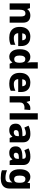

<svg xmlns="http://www.w3.org/2000/svg" viewBox="2052 -2852 1040 5185"><g transform="rotate(90 2572.5 -260.0)"><path d="M399 -559Q486 -559 539.5 -511.5Q593 -464 593 -358V0H425V-311Q425 -368 406 -397Q387 -426 346 -426Q285 -426 263 -380.5Q241 -335 241 -250V0H72V-549H200L223 -478H231Q249 -505 274 -523Q299 -541 331 -550Q363 -559 399 -559Z M972 -559Q1050 -559 1106.5 -530.5Q1163 -502 1193.5 -446.5Q1224 -391 1224 -309V-231H877Q879 -177 912 -145Q945 -113 1006 -113Q1059 -113 1102 -123Q1145 -133 1191 -155V-30Q1151 -9 1105 0.5Q1059 10 992 10Q909 10 844.5 -20Q780 -50 743.5 -112.5Q707 -175 707 -271Q707 -369 740 -432.5Q773 -496 833 -527.5Q893 -559 972 -559ZM975 -442Q936 -442 910.5 -417.5Q885 -393 880 -340H1069Q1068 -384 1045 -413Q1022 -442 975 -442Z M1511 10Q1423 10 1366.5 -62Q1310 -134 1310 -274Q1310 -415 1367 -487Q1424 -559 1516 -559Q1574 -559 1610 -536Q1646 -513 1668 -479H1672Q1669 -497 1665.5 -530.5Q1662 -564 1662 -597V-760H1831V0H1703L1669 -71H1662Q1641 -37 1605 -13.5Q1569 10 1511 10ZM1575 -124Q1630 -124 1652 -157Q1674 -190 1675 -257V-272Q1675 -345 1653.5 -384Q1632 -423 1573 -423Q1531 -423 1505.5 -385Q1480 -347 1480 -271Q1480 -196 1505.5 -160Q1531 -124 1575 -124Z M2213 -559Q2291 -559 2347.5 -530.5Q2404 -502 2434.5 -446.5Q2465 -391 2465 -309V-231H2118Q2120 -177 2153 -145Q2186 -113 2247 -113Q2300 -113 2343 -123Q2386 -133 2432 -155V-30Q2392 -9 2346 0.5Q2300 10 2233 10Q2150 10 2085.5 -20Q2021 -50 1984.5 -112.5Q1948 -175 1948 -271Q1948 -369 1981 -432.5Q2014 -496 2074 -527.5Q2134 -559 2213 -559ZM2216 -442Q2177 -442 2151.5 -417.5Q2126 -393 2121 -340H2310Q2309 -384 2286 -413Q2263 -442 2216 -442Z M2898 -559Q2911 -559 2927 -557.5Q2943 -556 2952 -554L2938 -396Q2929 -398 2915 -399.5Q2901 -401 2884 -401Q2853 -401 2821 -390.5Q2789 -380 2768.5 -353Q2748 -326 2748 -275V0H2579V-549H2706L2732 -459H2739Q2763 -501 2805 -530Q2847 -559 2898 -559Z M3209 0H3040V-760H3209Z M3599 -560Q3706 -560 3765 -510.5Q3824 -461 3824 -364V0H3707L3674 -74H3670Q3647 -45 3622.5 -26Q3598 -7 3566.5 1.5Q3535 10 3489 10Q3416 10 3368 -33Q3320 -76 3320 -166Q3320 -254 3381.5 -296Q3443 -338 3562 -343L3656 -346V-362Q3656 -402 3635.5 -420Q3615 -438 3579 -438Q3543 -438 3504 -426.5Q3465 -415 3425 -398L3374 -510Q3419 -534 3476 -547Q3533 -560 3599 -560ZM3605 -248Q3542 -246 3517 -225.5Q3492 -205 3492 -170Q3492 -139 3510 -125Q3528 -111 3556 -111Q3598 -111 3627 -136.5Q3656 -162 3656 -206V-250Z M4212 -560Q4319 -560 4378 -510.5Q4437 -461 4437 -364V0H4320L4287 -74H4283Q4260 -45 4235.5 -26Q4211 -7 4179.5 1.5Q4148 10 4102 10Q4029 10 3981 -33Q3933 -76 3933 -166Q3933 -254 3994.5 -296Q4056 -338 4175 -343L4269 -346V-362Q4269 -402 4248.5 -420Q4228 -438 4192 -438Q4156 -438 4117 -426.5Q4078 -415 4038 -398L3987 -510Q4032 -534 4089 -547Q4146 -560 4212 -560ZM4218 -248Q4155 -246 4130 -225.5Q4105 -205 4105 -170Q4105 -139 4123 -125Q4141 -111 4169 -111Q4211 -111 4240 -136.5Q4269 -162 4269 -206V-250Z M4756 -559Q4810 -559 4848 -538Q4886 -517 4911 -480H4915L4928 -549H5072V1Q5072 79 5041 132Q5010 185 4947 212.5Q4884 240 4789 240Q4727 240 4676.5 233Q4626 226 4579 208V71Q4629 92 4679 102.5Q4729 113 4789 113Q4847 113 4875.5 86.5Q4904 60 4904 8V-3Q4904 -18 4905.5 -36Q4907 -54 4909 -71H4904Q4880 -32 4843 -11Q4806 10 4753 10Q4660 10 4605.5 -64Q4551 -138 4551 -274Q4551 -411 4607 -485Q4663 -559 4756 -559ZM4815 -426Q4769 -426 4745.5 -387Q4722 -348 4722 -271Q4722 -194 4745 -157.5Q4768 -121 4817 -121Q4844 -121 4862.5 -128.5Q4881 -136 4892.5 -152.5Q4904 -169 4910 -194Q4916 -219 4916 -254V-275Q4916 -326 4906 -359.5Q4896 -393 4874 -409.5Q4852 -426 4815 -426Z"/></g></svg>

Font: Noto Sans Cham ExtraBold
Style: Regular
Weight: 800
Version: Version 2.002